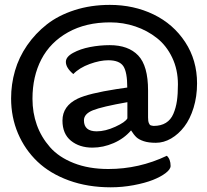

<svg xmlns="http://www.w3.org/2000/svg" viewBox="-20 -674 858 794"><path d="M624.5 -83.5Q594.2 -83.5 574.5 -90.1Q554.7 -96.7 544.2 -106.4Q533.7 -116.2 522 -134.8Q493.2 -101.1 450 -82.3Q406.7 -63.5 362.3 -63.5Q308.6 -63.5 273.4 -92Q238.3 -120.6 238.3 -175.3Q238.3 -235.8 301.3 -266.1Q346.7 -287.6 462.9 -305.7Q476.1 -307.6 506.3 -312Q506.3 -376 490 -400.4Q473.6 -424.8 427.7 -424.8Q393.6 -424.8 351.1 -409.4Q308.6 -394 283.2 -367.7Q252.4 -393.6 252.4 -418Q252.4 -439 282.2 -455.3Q312 -471.7 352.5 -479.5Q393.1 -487.3 433.6 -487.3Q510.7 -487.3 551.5 -444.6Q592.3 -401.9 592.3 -299.8V-188.5Q592.3 -172.9 595.5 -165.3Q598.6 -157.7 602.5 -156Q606.4 -154.3 615.2 -153.3Q645.5 -153.3 666 -166Q686.5 -178.7 697 -203.4Q707.5 -228 711.7 -256.8Q715.8 -285.6 715.8 -325.2Q715.8 -386.2 692.1 -435.8Q668.5 -485.4 628.9 -516.6Q589.4 -547.9 539.6 -564.7Q489.7 -581.5 435.5 -581.5Q335 -581.5 261.5 -540.5Q188 -499.5 151.1 -428.7Q114.3 -357.9 114.3 -265.6Q114.3 -208 132.3 -157.5Q150.4 -106.9 186.8 -65.4Q223.1 -23.9 285.2 0.5Q347.2 24.9 428.2 24.9Q555.2 24.9 669.9 -29.8Q685.5 -15.6 685.5 12.2Q685.5 25.9 665.3 41.5Q645 57.1 612.3 70.1Q579.6 83 532.7 91.8Q485.8 100.6 438 100.6Q343.3 100.6 265.1 72.3Q187 43.9 135 -5.6Q83 -55.2 54.4 -122.3Q25.9 -189.5 25.9 -267.1Q25.9 -325.7 42 -381.3Q58.1 -437 92 -486.3Q126 -535.6 173.6 -573Q221.2 -610.4 288.3 -632.1Q355.5 -653.8 434.1 -653.8Q533.2 -653.8 615 -614.3Q696.8 -574.7 745.8 -500Q794.9 -425.3 794.9 -329.1Q794.9 -274.9 780.5 -228.3Q766.1 -181.6 742.2 -150.4Q718.3 -119.1 687.7 -101.3Q657.2 -83.5 624.5 -83.5ZM379.9 -130.9Q415.5 -130.9 457 -149.9Q498.5 -168.9 506.8 -184.6V-251.5Q401.4 -232.9 364.3 -218Q327.1 -203.1 327.1 -176.3Q327.1 -130.9 379.9 -130.9Z"/></svg>

Font: Coustard
Style: Regular
Weight: 400
Foundry: vernon adams
Version: Version 1.001